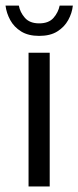

<svg xmlns="http://www.w3.org/2000/svg" viewBox="-20 -676 284 696"><path d="M83.5 0V-484.9H160.2V0ZM122.1 -545.9Q82.5 -545.9 56.6 -562Q30.8 -578.1 17.1 -603.3Q3.4 -628.4 0 -655.8H48.3Q52.7 -631.3 70.3 -611.3Q87.9 -591.3 122.1 -591.3Q156.7 -591.3 174.1 -611.3Q191.4 -631.3 196.3 -655.8H244.1Q241.2 -628.4 227.3 -603.3Q213.4 -578.1 187.7 -562Q162.1 -545.9 122.1 -545.9Z"/></svg>

Font: Varta Light
Style: Regular
Weight: 400
Version: Version 1.004